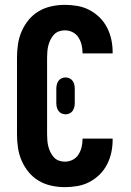

<svg xmlns="http://www.w3.org/2000/svg" viewBox="-20 -763 540 791"><path d="M247 8Q219 8 191.5 2Q164 -4 140 -18Q116 -32 98 -54Q80 -76 69 -101.5Q58 -127 54 -154.5Q50 -182 50 -210V-525Q50 -553 54 -580.5Q58 -608 69 -633.5Q80 -659 98 -681Q116 -703 140 -717Q164 -731 191.5 -737Q219 -743 247 -743Q273 -743 299 -738.5Q325 -734 348 -722Q371 -710 390 -691.5Q409 -673 421 -649.5Q433 -626 438.5 -600.5Q444 -575 444 -549V-543H320V-546Q320 -562 316 -578.5Q312 -595 303 -609Q294 -623 279 -630.5Q264 -638 247 -638Q234 -638 222 -633.5Q210 -629 201.5 -619.5Q193 -610 187.5 -598.5Q182 -587 179 -575Q176 -563 175 -550Q174 -537 174 -525V-210Q174 -198 175 -185Q176 -172 179 -160Q182 -148 187.5 -136.5Q193 -125 201.5 -115.5Q210 -106 222 -101.5Q234 -97 247 -97Q264 -97 279 -104.5Q294 -112 303 -126Q312 -140 316 -156.5Q320 -173 320 -189V-192H444V-186Q444 -160 438.5 -134.5Q433 -109 421 -85.5Q409 -62 390 -43.5Q371 -25 348 -13Q325 -1 299 3.5Q273 8 247 8ZM250 -292Q242 -292 234 -295.5Q226 -299 221 -306Q216 -313 214 -321.5Q212 -330 212 -338V-398Q212 -406 214 -414.5Q216 -423 221 -430Q226 -437 234 -440.5Q242 -444 250 -444Q258 -444 266 -440.5Q274 -437 279 -430Q284 -423 286 -414.5Q288 -406 288 -398V-338Q288 -330 286 -321.5Q284 -313 279 -306Q274 -299 266 -295.5Q258 -292 250 -292Z"/></svg>

Font: Iosevka Extrabold
Style: Regular
Weight: 800
Monospace: yes
Designer: Belleve Invis
Foundry: Belleve Invis
Version: Version 32.5.0; ttfautohint (v1.8.4)